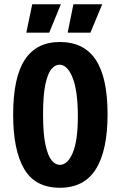

<svg xmlns="http://www.w3.org/2000/svg" viewBox="-20 -871 569 905"><path d="M262 14Q146 14 94 -74.5Q42 -163 42 -330Q42 -506 97 -589.5Q152 -673 262 -673Q376 -673 431.5 -589Q487 -505 487 -333Q487 -162 432 -74Q377 14 262 14ZM262 -94Q299 -94 323 -151Q347 -208 347 -322Q347 -442 322.5 -504Q298 -566 260 -566Q240 -566 222.5 -545.5Q205 -525 194 -474Q183 -423 183 -331Q183 -239 194.5 -187.5Q206 -136 223.5 -115Q241 -94 262 -94ZM212 -717H104L132 -851H267ZM406 -717H299L326 -851H462Z"/></svg>

Font: Bricolage Grotesque 10pt Condensed Bricolage Grotesque 10pt Condensed Regular
Style: Bold
Weight: 700
Width: 3
Designer: Mathieu Triay
Foundry: Atelier Triay
Version: Version 1.000; ttfautohint (v1.8.4.7-5d5b);gftools[0.9.32]